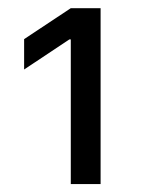

<svg xmlns="http://www.w3.org/2000/svg" viewBox="-20 -820 353 476"><path d="M155.5 -363.6H229.4V-799.7H155.5L39.8 -723V-647.7L152 -722.3H155.5Z"/></svg>

Font: Magic Ui Pro
Style: Regular
Weight: 400
Designer: Stefan Endress, Andreas Faust
Version: Version 1.000;FEAKit 1.0